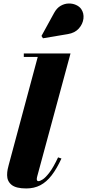

<svg xmlns="http://www.w3.org/2000/svg" viewBox="-20 -1051 490 1081"><path d="M127.5 10Q70 10 45 -10.5Q20 -31 20 -65Q20 -83 23.2 -98Q26.5 -113 29 -122L192.5 -730.5H114V-750H377L190 -59.5Q189 -55 188 -51Q187 -47 187 -43.5Q187 -31 196.5 -31Q205 -31 220.8 -41Q236.5 -51 258.5 -79.8Q280.5 -108.5 307 -165L326 -158.5Q299.5 -101 270.8 -63.8Q242 -26.5 207.2 -8.2Q172.5 10 127.5 10ZM222 -835.5 213.5 -848.5 284.5 -978Q299.5 -1005.5 321 -1018Q342.5 -1030.5 365.2 -1031.2Q388 -1032 407.2 -1023.5Q426.5 -1015 437 -1000.5Q453.5 -976.5 449.8 -946Q446 -915.5 423.8 -890.5Q401.5 -865.5 362 -859Z"/></svg>

Font: Bodoni Moda 11pt Black
Style: Italic
Weight: 900
Italic angle: -13°
Designer: Owen Earl
Foundry: indestructible type
Version: Version 2.004